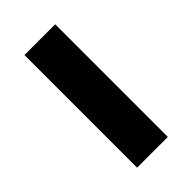

<svg xmlns="http://www.w3.org/2000/svg" viewBox="-177 -602 658 658"><g transform="rotate(-45 152.5 -273.0)"><path d="M227 0V-546H78V0Z"/></g></svg>

Font: Noto Sans Adlam
Style: Bold
Weight: 700
Designer: Mark Jamra, Neil Patel
Foundry: JamraPatel LLC
Version: Version 3.001